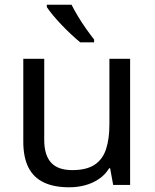

<svg xmlns="http://www.w3.org/2000/svg" viewBox="-20 -786 658 816"><path d="M533 -536V0H461L448 -71H444Q427 -43 400 -25Q373 -7 341 1.5Q309 10 274 10Q210 10 166.5 -10.5Q123 -31 101 -74Q79 -117 79 -185V-536H168V-191Q168 -127 197 -95Q226 -63 287 -63Q347 -63 381.5 -85.5Q416 -108 430.5 -151.5Q445 -195 445 -257V-536ZM284 -766Q295 -744 311.5 -716.5Q328 -689 346.5 -663Q365 -637 380 -618V-606H321Q304 -620 283 -639.5Q262 -659 241.5 -680.5Q221 -702 204.5 -722Q188 -742 179 -756V-766Z"/></svg>

Font: Noto Sans Telugu
Style: Regular
Weight: 400
Designer: Jelle Bosma - Monotype Design Team
Foundry: Monotype Imaging Inc.
Version: Version 2.003